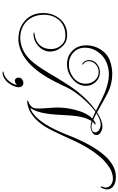

<svg xmlns="http://www.w3.org/2000/svg" viewBox="275 -1000 949 1540"><g transform="rotate(90 750.0 -230.5)"><path d="M296 97Q205 97 146 44Q85 -11 85 -102Q85 -181 132 -236Q181 -294 261 -294Q266 -294 271.5 -293.5Q277 -293 281 -293Q329 -287 361 -246Q394 -206 394 -158Q394 -104 350 -63Q307 -24 252 -24Q241 -24 241 -28Q241 -31 259 -34Q286 -37 307 -48Q328 -59 344 -76Q374 -111 374 -165Q374 -206 350 -239Q322 -275 284 -279Q280 -279 274.5 -279.5Q269 -280 263 -280Q190 -280 143 -231Q99 -182 99 -109Q99 -24 150 29Q203 82 287 82Q292 82 296.5 81.5Q301 81 304 81Q393 72 464 -2Q505 -45 570 -153Q585 -179 607.5 -216.5Q630 -254 662 -303Q711 -377 763 -432.5Q815 -488 869 -525Q755 -584 728 -594Q643 -629 577 -629Q552 -629 528 -624Q504 -619 482 -610Q430 -589 397 -541Q363 -493 363 -438Q363 -380 402 -344Q441 -308 499 -308Q556 -308 604 -345Q652 -384 652 -443Q652 -484 626 -515Q599 -547 557 -547Q524 -547 498 -524Q471 -500 471 -467Q471 -445 485 -433Q499 -420 499 -416Q499 -415 498.5 -414.5Q498 -414 498 -414Q495 -414 489 -418Q462 -438 462 -469Q462 -507 492 -532Q520 -557 559 -557Q603 -557 637 -525Q669 -491 669 -446Q669 -382 614 -337Q561 -293 497 -293Q429 -293 387 -337Q344 -379 344 -448Q344 -510 377 -562Q413 -618 468 -637Q519 -656 574 -656Q612 -656 652.5 -646.5Q693 -637 735 -615Q772 -596 808 -575Q844 -554 881 -534Q947 -577 996 -577Q1018 -577 1039 -565Q1064 -550 1064 -530Q1064 -507 1039 -494Q1018 -482 994 -482Q977 -482 951 -490Q938 -469 927.5 -439Q917 -409 912 -369Q909 -350 906.5 -317.5Q904 -285 902 -239Q893 -56 846 0Q864 -2 888 -19Q980 -84 1064 -300Q1215 -685 1398 -685Q1441 -685 1467 -669Q1500 -650 1500 -610Q1500 -606 1498 -599Q1496 -592 1493 -584Q1487 -564 1479 -564Q1476 -564 1476 -570H1475Q1480 -579 1482.5 -587.5Q1485 -596 1485 -604Q1485 -629 1462 -646Q1441 -661 1414 -661Q1357 -661 1301 -617Q1264 -589 1231 -549.5Q1198 -510 1168 -460Q1148 -428 1125 -381.5Q1102 -335 1075 -274Q1050 -219 1029 -177Q1008 -135 990 -108Q929 -17 854 13Q838 19 824 22.5Q810 26 799 26Q790 26 786 24L784 23Q784 21 800 15Q826 6 843 -18Q851 -29 851 -66Q851 -78 850 -96.5Q849 -115 847 -140Q845 -166 844 -184Q843 -202 843 -215Q843 -289 863 -364Q887 -454 932 -496Q921 -501 907 -507.5Q893 -514 877 -521Q823 -482 767 -417Q740 -385 718 -353.5Q696 -322 681 -291Q673 -275 662 -250.5Q651 -226 634 -194Q498 73 316 96Q312 97 307 97Q302 97 296 97ZM996 -489Q1042 -489 1042 -520Q1042 -538 1020 -552Q1000 -563 980 -563Q941 -563 889 -529Q903 -522 916 -515.5Q929 -509 941 -504Q962 -522 974 -522Q980 -522 980 -518Q980 -515 976 -515Q966 -508 957 -498Q981 -489 996 -489ZM565 224Q554 224 554 219Q554 217 561 216Q586 212 608 194.5Q630 177 644.5 153.5Q659 130 662 109Q646 125 629 125Q615 125 608.5 115.5Q602 106 603 90Q605 76 618 66.5Q631 57 644 57Q660 57 670 66.5Q680 76 680 95Q680 115 669.5 138Q659 161 643.5 180Q628 199 611 209Q592 220 580.5 222Q569 224 565 224Z"/></g></svg>

Font: Imperial Script
Style: Regular
Weight: 400
Designer: Robert E. Leuschke
Foundry: Robert E. Leuschke
Version: Version 1.010; ttfautohint (v1.8.3)